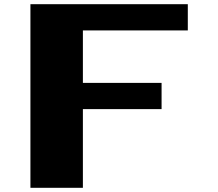

<svg xmlns="http://www.w3.org/2000/svg" viewBox="-20 -895 1040 915"><path d="M125 -875H875V-750H375V-500H750V-375H375V0H125Z"/></svg>

Font: Dogica
Style: Bold
Weight: 700
Monospace: yes
Designer: Roberto Mocci
Version: Version 001.000